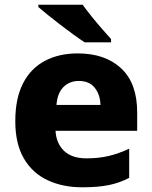

<svg xmlns="http://www.w3.org/2000/svg" viewBox="-20 -786 647 816"><path d="M310 -559Q427 -559 495 -495.5Q563 -432 563 -309V-230H216Q219 -177 252 -145Q285 -113 348 -113Q399 -113 441.5 -123Q484 -133 529 -154V-30Q489 -9 443 0.5Q397 10 329 10Q247 10 182.5 -20Q118 -50 81.5 -112.5Q45 -175 45 -271Q45 -368 78 -432Q111 -496 171 -527.5Q231 -559 310 -559ZM315 -442Q276 -442 250 -416.5Q224 -391 220 -340H407Q406 -383 383 -412.5Q360 -442 315 -442ZM331 -766Q347 -744 369 -716.5Q391 -689 413.5 -663.5Q436 -638 452 -620V-606H340Q320 -619 293 -638.5Q266 -658 237.5 -680Q209 -702 184 -722Q159 -742 143 -756V-766Z"/></svg>

Font: Noto Sans Canadian Aboriginal ExtraBold
Style: Regular
Weight: 800
Designer: Monotype Design Team, Typotheque's Kevin King
Foundry: Monotype Imaging Inc.
Version: Version 2.004; ttfautohint (v1.8.4.7-5d5b)